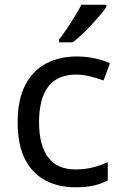

<svg xmlns="http://www.w3.org/2000/svg" viewBox="-20 -786 520 816"><path d="M300 10Q229 10 173.5 -19Q118 -48 86.5 -109Q55 -170 55 -265Q55 -364 88 -426Q121 -488 177.5 -517Q234 -546 306 -546Q347 -546 385 -537.5Q423 -529 447 -517L420 -444Q396 -453 364 -461Q332 -469 304 -469Q146 -469 146 -266Q146 -169 184.5 -117.5Q223 -66 299 -66Q343 -66 376.5 -75Q410 -84 438 -97V-19Q411 -5 378.5 2.5Q346 10 300 10ZM432 -756Q420 -738 395 -709.5Q370 -681 341.5 -652.5Q313 -624 289 -606H231V-618Q246 -637 263.5 -663Q281 -689 298 -716.5Q315 -744 326 -766H432Z"/></svg>

Font: Noto Sans Syriac Eastern
Style: Regular
Weight: 400
Designer: Patrick Giasson and the Monotype Design Team
Foundry: Monotype Imaging Inc.
Version: Version 3.001; ttfautohint (v1.8.4.7-5d5b)